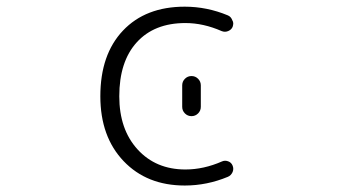

<svg xmlns="http://www.w3.org/2000/svg" viewBox="-20 -576 1040 584"><path d="M687.5 -494.1Q683.6 -485.4 673.8 -481.4Q664.1 -477.5 654.3 -481.4Q598.6 -505.9 543.9 -505.9Q449.2 -505.9 396 -447.3Q342.8 -388.7 342.8 -283.2Q342.8 -182.6 398.4 -121.6Q454.1 -60.5 543.9 -60.5Q599.6 -60.5 655.3 -85Q664.1 -88.9 673.8 -85.4Q683.6 -82 687.5 -72.3Q689.5 -67.4 689.5 -62.5Q689.5 -57.6 687.5 -52.7Q682.6 -42 672.9 -38.1Q609.4 -11.7 542 -11.7Q426.8 -11.7 356 -85.9Q285.2 -160.2 285.2 -283.2Q285.2 -410.2 354 -482.9Q422.9 -555.7 542 -555.7Q609.4 -555.7 672.9 -529.3Q682.6 -525.4 686.5 -514.6Q689.5 -509.8 689.5 -504.9Q689.5 -500 687.5 -494.1ZM534.2 -251V-316.4Q534.2 -328.1 542.5 -336.4Q550.8 -344.7 562.5 -344.7Q574.2 -344.7 582.5 -336.4Q590.8 -328.1 590.8 -316.4V-251Q590.8 -239.3 582.5 -231Q574.2 -222.7 562.5 -222.7Q550.8 -222.7 542.5 -231Q534.2 -239.3 534.2 -251Z"/></svg>

Font: Gen Jyuu Gothic L Monospace Light
Style: Regular
Weight: 300
Designer: [Source Han Sans]
Ryoko NISHIZUKA  (kana & ideographs); Paul D. Hunt (Latin, Greek & Cyrillic); Wenlong ZHANG  (bopomofo
Version: Version 1.002.20150607